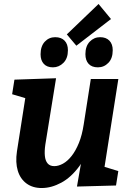

<svg xmlns="http://www.w3.org/2000/svg" viewBox="-20 -930 656 962"><path d="M190.3 12.1Q144.4 12.5 113 -10.5Q81.6 -33.5 69.1 -74.7Q56.6 -116 64.9 -171.5L110.1 -460.4L121.2 -434L40.8 -457.9L52.3 -530.9L260.9 -538L207 -204.7Q202.4 -172.8 204.8 -148.8Q207.1 -124.8 218.6 -111.2Q230.2 -97.6 252 -97.6Q273.1 -97.6 295.7 -110.1Q318.3 -122.6 338.8 -148.5Q359.2 -174.3 375.3 -213.7Q391.3 -253 399.5 -307L435 -534.3H573L500.8 -75.2L484.2 -99.9L572.8 -72.9L561.3 -0.6L365.6 4.7L395.8 -168.2L438.7 -242.1Q418.9 -154 377.8 -97.7Q336.6 -41.4 287.2 -14.8Q237.8 11.8 190.3 12.1ZM470.5 -592.6Q440 -592.6 423.9 -610.2Q407.9 -627.8 407.9 -658.5Q407.9 -698.7 429.5 -721.2Q451.1 -743.7 481.6 -743.7Q511.3 -743.7 528.1 -726.4Q544.8 -709.2 544.8 -678.4Q544.8 -637.5 523 -615.1Q501.2 -592.6 470.5 -592.6ZM245.2 -592.6Q215.4 -592.6 199.4 -610Q183.3 -627.5 183.3 -657.9Q183.3 -698.4 204.4 -721.1Q225.5 -743.7 256.3 -743.7Q286.8 -743.7 303.5 -726.4Q320.3 -709.2 320.3 -678.4Q320.3 -637.5 297.8 -615.1Q275.3 -592.6 245.2 -592.6ZM362.6 -701 314.8 -757.7 473.8 -910 536.1 -834.7Z"/></svg>

Font: Bitter Thin
Style: Italic
Weight: 100
Italic angle: -9°
Designer: Sol Matas, and Bitter project Authors
Foundry: Sol Matas
Version: Version 2.002